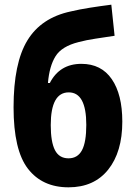

<svg xmlns="http://www.w3.org/2000/svg" viewBox="-20 -791 579 821"><path d="M273 10Q161 10 99.5 -69.5Q38 -149 38 -332Q38 -521 97 -618Q156 -715 282 -742Q320 -751 364.5 -758Q409 -765 456 -771L470 -638Q425 -631 387.5 -625.5Q350 -620 316 -611Q244 -593 217.5 -550.5Q191 -508 185 -436H193Q235 -518 328 -518Q413 -518 458 -452.5Q503 -387 503 -271Q503 -141 442.5 -65.5Q382 10 273 10ZM273 -114Q312 -114 330.5 -148.5Q349 -183 349 -257Q349 -396 274 -396Q197 -396 197 -256Q197 -184 215 -149Q233 -114 273 -114Z"/></svg>

Font: Noto Sans Condensed ExtraBold
Style: Regular
Weight: 800
Width: 3
Designer: Monotype Design Team
Foundry: Monotype Imaging Inc.
Version: Version 2.013; ttfautohint (v1.8.4.7-5d5b)